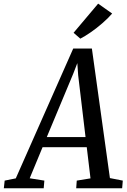

<svg xmlns="http://www.w3.org/2000/svg" viewBox="-86 -1008 680 1028"><path d="M-65.5 0 -61 -41 -1.5 -53 306 -748H406L502.5 -54.5L571.5 -41L568 0H322L325 -41L398.5 -53L378.5 -220H142L73 -53.5L151.5 -41L148 0ZM164.5 -274H372L332.5 -605.5L328 -670L306 -613ZM344 -801 308 -832.5 439.5 -988.5 514.5 -935.5Q492.5 -910 462.2 -883.8Q432 -857.5 400.8 -835.8Q369.5 -814 344 -801Z"/></svg>

Font: Merriweather 24pt SemiCondensed
Style: Italic
Weight: 400
Width: 4
Italic angle: -7.8°
Designer: Eben Sorkin
Foundry: Eben Sorkin
Version: Version 2.101